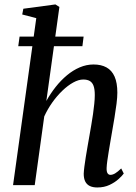

<svg xmlns="http://www.w3.org/2000/svg" viewBox="-20 -837 615 868"><path d="M420 10.5Q399.5 10.5 385.8 3.8Q372 -3 365.2 -16.8Q358.5 -30.5 358.5 -51.5Q359 -64.5 361.5 -84Q364 -103.5 367.8 -127.2Q371.5 -151 376 -176Q380.5 -201 384.5 -224.5Q388.5 -248 392.8 -272.5Q397 -297 400.5 -321.2Q404 -345.5 406.2 -367.5Q408.5 -389.5 408.5 -407.5Q408.5 -433.5 403 -448.8Q397.5 -464 386 -470.8Q374.5 -477.5 356.5 -477.5Q335.5 -477.5 311 -464Q286.5 -450.5 262 -427Q237.5 -403.5 216.2 -373.5Q195 -343.5 180 -310.5L137 0H39L144 -755L80.5 -771.5L85.5 -797.5L230.5 -817L248.5 -805.5L189.5 -380.5Q208 -414 231.5 -443.8Q255 -473.5 282.5 -496.5Q310 -519.5 340.5 -532.5Q371 -545.5 403 -545.5Q437.5 -545.5 461.5 -532.2Q485.5 -519 498 -490.8Q510.5 -462.5 510.5 -418Q510.5 -397.5 506.8 -367.8Q503 -338 497.5 -304.8Q492 -271.5 486.5 -240.5Q483 -219.5 479 -196.8Q475 -174 471.5 -151.8Q468 -129.5 465.2 -110.5Q462.5 -91.5 462 -77.5Q461.5 -61 466.2 -53.8Q471 -46.5 479 -46.5Q489 -46.5 500.5 -53.2Q512 -60 528 -75.5L539.5 -52.5Q532.5 -42.5 516 -27.5Q499.5 -12.5 475.2 -1Q451 10.5 420 10.5ZM68.5 -671.5H358L352.5 -628H62.5Z"/></svg>

Font: Merriweather 72pt
Style: Italic
Weight: 400
Italic angle: -7.8°
Version: Version 2.101